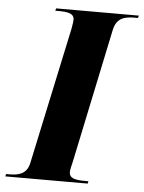

<svg xmlns="http://www.w3.org/2000/svg" viewBox="-86 -756 599 798"><g transform="rotate(5 213.5 -357.0)"><path d="M-34 0H310L312 -10H299C260 -10 232 -14 232 -41C232 -52 236 -66 241 -88L358 -645C369 -697 404 -704 445 -704H458L461 -714H116L113 -704H126C165 -704 192 -700 192 -673C192 -668 191 -657 187 -636L65 -65C55 -17 20 -10 -19 -10H-31Z"/></g></svg>

Font: Noto Serif Display SemiCondensed ExtraBold
Style: Italic
Weight: 800
Width: 4
Italic angle: -12°
Designer: Monotype Design Team
Foundry: Monotype Imaging Inc.
Version: Version 2.009